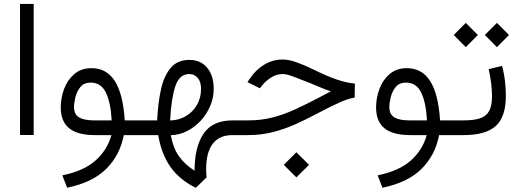

<svg xmlns="http://www.w3.org/2000/svg" viewBox="-20 -672 2591 955"><path d="M79.6 -652.3H147.5V-0.5H79.6Z M435.5 -333Q509.8 -333 550.8 -269.5Q591.8 -206.1 600.6 -73.2H664.6V0H595.7Q576.7 100.1 508.3 168Q439.9 235.8 314 261.7L290 200.2Q397.5 178.2 455.8 125.7Q514.2 73.2 534.2 0H452.6Q365.2 0 323.7 -34.2Q282.2 -68.4 282.2 -137.2Q282.2 -184.6 298.8 -229.5Q315.4 -274.4 349.6 -303.7Q383.8 -333 435.5 -333ZM535.6 -73.2Q530.3 -164.1 506.1 -212.6Q481.9 -261.2 431.2 -261.2Q397.9 -261.2 380.1 -239.5Q362.3 -217.8 355.2 -189Q348.1 -160.2 348.1 -139.6Q348.1 -103.5 373 -88.4Q397.9 -73.2 447.8 -73.2Z M954.1 262.2Q872.6 222.2 827.4 157.5Q782.2 92.8 767.1 0H645V-73.2H761.7Q765.6 -158.2 780.5 -226.3Q795.4 -294.4 828.9 -334.2Q862.3 -374 922.4 -374Q978.5 -374 1010.7 -334.7Q1043 -295.4 1043 -230.5Q1043 -186 1025.6 -145Q1008.3 -104 978.3 -71.5Q948.2 -39.1 909.9 -19.8Q871.6 -0.5 829.6 0.5Q840.8 63.5 869.4 104.2Q897.9 145 947.8 177.2Q947.8 59.1 992.4 -7.1Q1037.1 -73.2 1137.2 -73.2H1153.8V0H1136.2Q1070.8 0 1038.1 43.2Q1005.4 86.4 1005.4 168.5Q1005.4 177.7 1005.9 188.7Q1006.3 199.7 1007.3 210.4ZM826.2 -72.8Q869.1 -73.7 904.1 -94.2Q939 -114.7 959.5 -149.9Q980 -185.1 980 -230.5Q980 -265.1 963.6 -284.4Q947.3 -303.7 921.4 -303.7Q871.6 -303.7 851.6 -241.7Q831.5 -179.7 826.2 -72.8Z M1391.6 147.9 1454.1 85.4 1517.1 147.9 1454.1 210.4ZM1134.3 0V-73.2H1213.9Q1278.3 -73.2 1333.7 -87.2Q1389.2 -101.1 1446.3 -127.2Q1503.4 -153.3 1572.3 -189.5L1626 -217.8Q1608.9 -223.1 1599.4 -226.8Q1589.8 -230.5 1573.5 -237.5Q1557.1 -244.6 1519.5 -259.8Q1469.7 -279.8 1437.5 -291.7Q1405.3 -303.7 1385.7 -303.7Q1356.9 -303.7 1331.1 -288.1Q1305.2 -272.5 1286.6 -250.5L1272.5 -232.9L1210.9 -263.7L1223.6 -282.2Q1252.9 -325.7 1294.9 -350.8Q1336.9 -376 1386.2 -376Q1415.5 -376 1451.7 -363.3Q1487.8 -350.6 1531.2 -330.1Q1604 -293.9 1653.8 -276.9Q1703.6 -259.8 1745.1 -256.3L1744.1 -186.5Q1713.9 -182.1 1673.1 -164.3Q1632.3 -146.5 1561 -108.9Q1501.5 -77.1 1446.3 -52.7Q1391.1 -28.3 1334.2 -14.2Q1277.3 0 1212.4 0Z M2003.9 -333Q2078.1 -333 2119.1 -269.5Q2160.2 -206.1 2168.9 -73.2H2232.9V0H2164.1Q2145 100.1 2076.7 168Q2008.3 235.8 1882.3 261.7L1858.4 200.2Q1965.8 178.2 2024.2 125.7Q2082.5 73.2 2102.5 0H2021Q1933.6 0 1892.1 -34.2Q1850.6 -68.4 1850.6 -137.2Q1850.6 -184.6 1867.2 -229.5Q1883.8 -274.4 1918 -303.7Q1952.1 -333 2003.9 -333ZM2104 -73.2Q2098.6 -164.1 2074.5 -212.6Q2050.3 -261.2 1999.5 -261.2Q1966.3 -261.2 1948.5 -239.5Q1930.7 -217.8 1923.6 -189Q1916.5 -160.2 1916.5 -139.6Q1916.5 -103.5 1941.4 -88.4Q1966.3 -73.2 2016.1 -73.2Z M2477.1 -344.2Q2487.3 -307.6 2491.7 -268.6Q2496.1 -229.5 2496.1 -195.8Q2496.1 -90.3 2445.8 -45.2Q2395.5 0 2286.1 0H2213.4V-73.2H2286.1Q2335 -73.2 2366.2 -83Q2397.5 -92.8 2412.4 -118.9Q2427.2 -145 2427.2 -194.3Q2427.2 -222.2 2422.9 -258.3Q2418.5 -294.4 2410.6 -328.1ZM2391.6 -498 2451.7 -558.1 2511.7 -498 2451.7 -437.5ZM2236.8 -498 2296.9 -558.1 2356.9 -498 2296.9 -437.5Z"/></svg>

Font: Vazir Light WOL
Style: Light-WOL
Weight: 300
Designer: Saber Rastikerdar
Foundry: Saber Rastikerdar
Version: Version 30.0.0